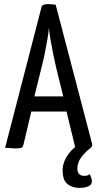

<svg xmlns="http://www.w3.org/2000/svg" viewBox="-20 -723 477 938"><path d="M368 195Q333 195 309.5 176Q286 157 286 110Q286 86 294.5 65Q303 44 317 26Q331 8 347 -5L305 -178H133L94 -14Q92 -6 86 -2Q80 2 56 2Q48 2 34 1Q20 0 5 -1L183 -689Q186 -703 214 -703Q224 -703 234.5 -702Q245 -701 252 -700L429 -24Q432 -15 429.5 -9.5Q427 -4 420 2Q396 20 377 45.5Q358 71 358 100Q358 117 366 126.5Q374 136 391 136Q401 136 407.5 134Q414 132 419 128Q423 137 426 146.5Q429 156 429 162Q429 180 411 187.5Q393 195 368 195ZM148 -252H289L254 -394Q246 -428 239 -463Q232 -498 226.5 -530.5Q221 -563 219 -587Q217 -563 211.5 -530.5Q206 -498 199 -463Q192 -428 183 -394Z"/></svg>

Font: Yanone Kaffeesatz ExtraLight
Style: Regular
Weight: 400
Version: Version 2.003